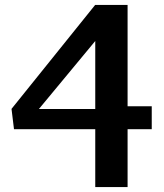

<svg xmlns="http://www.w3.org/2000/svg" viewBox="-20 -755 660 775"><path d="M26.5 -315.5 36.5 -233.5H364.5V0H495V-233.5H592.5V-326H495V-735H364ZM137 -315 364.5 -589.5V-315Z"/></svg>

Font: Monaspace Argon SemiBold
Style: Regular
Weight: 600
Designer: Riley Cran & the Lettermatic Team
Foundry: Lettermatic
Version: Version 1.000 (Monaspace Argon)